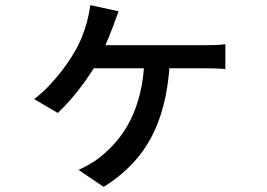

<svg xmlns="http://www.w3.org/2000/svg" viewBox="-20 -639 1040 748"><path d="M442 -595Q437 -580 431.5 -566.5Q426 -553 422 -540Q414 -519 402.5 -491Q391 -463 378.5 -436Q366 -409 355 -390Q337 -358 310.5 -321Q284 -284 256 -252Q228 -220 205 -199L113 -253Q145 -277 173 -307Q201 -337 224.5 -368Q248 -399 264 -426Q284 -458 297.5 -491Q311 -524 319 -554Q323 -569 326.5 -586.5Q330 -604 332 -619ZM332 -463Q346 -463 381.5 -463Q417 -463 463.5 -463Q510 -463 560.5 -463Q611 -463 656 -463Q701 -463 733.5 -463Q766 -463 775 -463Q792 -463 815.5 -463.5Q839 -464 858 -467V-370Q837 -372 813.5 -372.5Q790 -373 775 -373Q766 -373 733.5 -373Q701 -373 655.5 -373Q610 -373 559 -373Q508 -373 461 -373Q414 -373 377.5 -373Q341 -373 324 -373ZM642 -410Q637 -289 607 -194.5Q577 -100 521 -30.5Q465 39 384 89L286 23Q304 15 328.5 1Q353 -13 369 -26Q402 -52 432 -86.5Q462 -121 486 -167Q510 -213 525 -273Q540 -333 543 -410Z"/></svg>

Font: Noto Sans JP Thin Medium
Style: Regular
Weight: 500
Version: Version 2.004-H2;hotconv 1.0.118;makeotfexe 2.5.65603